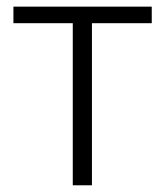

<svg xmlns="http://www.w3.org/2000/svg" viewBox="-20 -552 492 572"><path d="M432.1 -532.2H20V-482.9H196.8V0H253.9V-482.9H432.1Z"/></svg>

Font: Noto Reveo Sans
Style: Regular
Weight: 300
Designer: Monotype Design Team
Foundry: Monotype Imaging Inc.
Version: Version 2.007